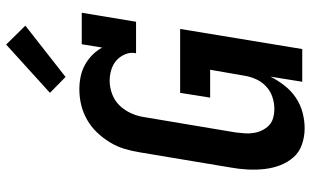

<svg xmlns="http://www.w3.org/2000/svg" viewBox="-218 -810 1035 640"><g transform="rotate(-90 300.0 -489.5)"><path d="M193 8Q165 8 139 -1Q113 -10 96 -29.5Q79 -49 69.5 -74Q60 -99 57 -126.5Q54 -154 55.5 -182Q57 -210 62 -238L113 -543Q117 -568 124.5 -593Q132 -618 146 -641Q160 -664 179 -684Q198 -704 222 -717.5Q246 -731 271.5 -737Q297 -743 323 -743Q345 -743 366 -738.5Q387 -734 405 -724Q423 -714 437.5 -699.5Q452 -685 462 -667L473 -735H578L548 -554H443Q447 -573 439.5 -590.5Q432 -608 419 -619.5Q406 -631 388 -636.5Q370 -642 351 -642Q329 -642 306.5 -633.5Q284 -625 268 -608Q252 -591 242.5 -569.5Q233 -548 230 -526L179 -222Q177 -206 176 -191Q175 -176 177.5 -161Q180 -146 186.5 -133Q193 -120 203 -110.5Q213 -101 227.5 -97Q242 -93 258 -93Q277 -93 297 -99.5Q317 -106 332.5 -120.5Q348 -135 356.5 -154Q365 -173 368 -192L388 -307H295L311 -407H524L457 0H348L365 -106Q353 -82 335.5 -59.5Q318 -37 295 -21.5Q272 -6 245.5 1Q219 8 193 8ZM364 -789 311 -841 472 -987 535 -923Z"/></g></svg>

Font: Iosevka Etoile
Style: Bold Italic
Weight: 700
Italic angle: -9°
Designer: Belleve Invis
Foundry: Belleve Invis
Version: Version 28.1.0; ttfautohint (v1.8.4)